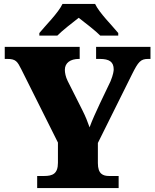

<svg xmlns="http://www.w3.org/2000/svg" viewBox="-20 -951 783 971"><path d="M179 -784V-771H270C291 -793 348 -838 378 -861C408 -838 466 -793 487 -771H578V-784C547 -822 482 -886 461 -931H296C275 -886 210 -822 179 -784ZM168 0H580V-61H532C501 -61 475 -71 475 -126V-228L648 -576C679 -638 691 -653 729 -653H741V-714H466V-653H485C533 -653 555 -638 555 -600C555 -593 553 -574 539 -540L485 -427C465 -384 446 -343 433 -307C422 -338 414 -359 396 -395L322 -542C312 -562 308 -583 308 -598C308 -633 336 -653 379 -653H383V-714H4V-653H17C60 -653 68 -640 88 -600L273 -230V-128C273 -72 246 -61 203 -61H168Z"/></svg>

Font: Noto Serif Lao Black
Style: Regular
Weight: 900
Designer: Monotype Design Team
Foundry: Monotype Imaging Inc.
Version: Version 2.003